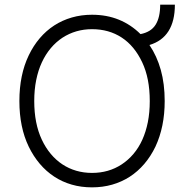

<svg xmlns="http://www.w3.org/2000/svg" viewBox="-20 -801 801 831"><path d="M104.4 -561.4Q124.3 -603 152.2 -635.7Q180 -668.3 214.8 -690.9Q249.6 -713.4 290.8 -725.3Q332 -737.2 378.2 -737.2Q442.1 -737.2 494.7 -715.7Q547.2 -694.2 588.1 -653.4Q633.5 -662.3 653.4 -693.9Q673.3 -725.5 673.3 -780.9H736.9Q736.9 -639.2 626.8 -606.2Q659.1 -558.6 676 -498.2Q692.8 -437.9 692.8 -363.6Q692.8 -251.8 652.7 -166.2Q632.5 -124.3 604.4 -91.4Q576.3 -58.6 541.4 -36Q506.4 -13.5 465.4 -1.8Q424.4 9.9 378.2 9.9Q331.3 9.9 290.3 -2Q249.3 -13.8 214.7 -36.6Q180 -59.3 152.3 -92Q124.6 -124.6 104.4 -166.2Q63.9 -250 63.9 -363.6Q63.9 -477.3 104.4 -561.4ZM160.9 -196.7Q177.2 -161.9 199.8 -134.9Q222.3 -108 250 -89.7Q277.7 -71.4 310 -62Q342.3 -52.6 378.2 -52.6Q450.6 -52.6 506.7 -89.5Q535.2 -108.3 557.7 -134.9Q580.3 -161.6 595.9 -196Q611.5 -230.5 619.9 -272.4Q628.2 -314.3 628.2 -363.6Q628.2 -462.4 595.5 -531.2Q562.1 -602.3 506.7 -638.5Q451.3 -674.7 378.2 -674.7Q307.5 -674.7 250.4 -637.8Q222.3 -619.3 199.8 -592.5Q177.2 -565.7 161.2 -531.2Q145.2 -496.8 136.7 -454.7Q128.2 -412.6 128.2 -363.6Q128.2 -266.3 160.9 -196.7Z"/></svg>

Font: Inter P Light
Style: Regular
Weight: 300
Designer: Rasmus Andersson
Foundry: rsms
Version: Version 3.018;git-588b23468